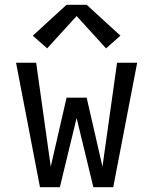

<svg xmlns="http://www.w3.org/2000/svg" viewBox="-20 -782 640 802"><path d="M147 0 47 -520H131L192 -86L258 -374H342L408 -86L469 -520H553L453 0H370L300 -289L230 0ZM177 -580 117 -633 258 -762H342L483 -633L423 -580L300 -715Z"/></svg>

Font: Iosevka SS04 Extended
Style: Regular
Weight: 400
Width: 7
Monospace: yes
Designer: Belleve Invis
Foundry: Belleve Invis
Version: Version 19.0.0; ttfautohint (v1.8.4)